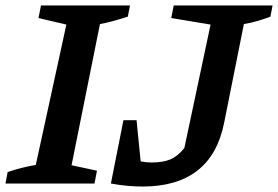

<svg xmlns="http://www.w3.org/2000/svg" viewBox="-41 -672 1018 703"><path d="M-21 0 -13 -42Q40 -60 90 -68L202 -582L100 -606L109 -652H435L427 -611Q396 -601 371.5 -594.5Q347 -588 325 -584L221 -67L314 -47L305 0ZM365 0 411 -232H459L474 -81Q495 -77 514 -77Q556 -77 583 -88.5Q610 -100 634 -130L730 -582L586 -606L595 -652H957L949 -611Q928 -603 903 -595.5Q878 -588 852 -584L780 -224Q734 11 481 11Q455 11 426.5 8.5Q398 6 365 0Z"/></svg>

Font: Piazzolla SC SemiBold
Style: Italic
Weight: 600
Italic angle: -11.3°
Designer: Juan Pablo del Peral
Foundry: Huerta Tipografica
Version: Version 1.330